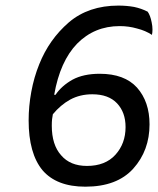

<svg xmlns="http://www.w3.org/2000/svg" viewBox="-20 -665 580 704"><path d="M178.7 -317.4Q200.2 -440.4 262.7 -504.9Q326.2 -569.3 418.9 -569.3Q452.1 -569.3 482.4 -560.5Q513.7 -552.7 537.1 -537.1Q539.1 -545.9 539.1 -556.6Q539.1 -569.3 536.1 -583Q531.2 -608.4 521.5 -622.1Q499 -633.8 471.7 -639.6Q444.3 -644.5 414.1 -644.5Q304.7 -644.5 232.4 -583Q160.2 -520.5 124 -429.7Q104.5 -381.8 94.7 -328.1Q85 -275.4 85 -223.6Q85 -102.5 135.7 -41Q187.5 19.5 293 19.5Q409.2 19.5 468.8 -46.9Q528.3 -113.3 528.3 -209Q528.3 -292 482.4 -343.8Q436.5 -394.5 345.7 -394.5Q286.1 -394.5 246.1 -373Q206.1 -350.6 183.6 -317.4Q182.6 -317.4 178.7 -317.4ZM318.4 -319.3Q377.9 -319.3 409.2 -286.1Q440.4 -252.9 440.4 -199.2Q440.4 -138.7 403.3 -97.7Q366.2 -56.6 298.8 -56.6Q237.3 -56.6 204.1 -95.7Q169.9 -133.8 169.9 -204.1Q169.9 -217.8 170.9 -227.5Q172.9 -238.3 173.8 -246.1Q202.1 -280.3 237.3 -299.8Q273.4 -319.3 318.4 -319.3Z"/></svg>

Font: cl
Style: Italic
Weight: 400
Designer: Mitja Miklavcic
Version: Version 7.504; 2011; Build 1022